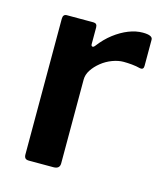

<svg xmlns="http://www.w3.org/2000/svg" viewBox="-87 -608 586 677"><g transform="rotate(15 205.5 -270.0)"><path d="M81 0Q71 0 67 -4.5Q63 -9 63 -18V-513Q63 -530 77 -530H174Q188 -530 188 -515V-454Q188 -448 192 -446.5Q196 -445 201 -451Q223 -480 248.5 -499.5Q274 -519 300.5 -529.5Q327 -540 352 -540Q388 -540 388 -524V-428Q388 -414 375 -416Q360 -420 343.5 -421.5Q327 -423 313 -423Q294 -423 272.5 -415Q251 -407 233 -392.5Q215 -378 204 -361Q193 -344 193 -326V-20Q193 0 170 0H81Z"/></g></svg>

Font: Libre Franklin Thin SemiBold
Style: Regular
Weight: 600
Version: Version 3.000